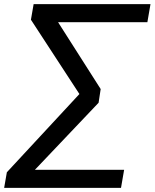

<svg xmlns="http://www.w3.org/2000/svg" viewBox="-32 -725 745 925"><path d="M-12 180 1 105 371 -294 361 -256 117 -630 130 -705H693L678 -618H222L230 -646L453 -296L443 -230L102 129L107 93H566L551 180Z"/></svg>

Font: Nunito Sans 7pt SemiExpanded Medium
Style: Italic
Weight: 500
Width: 6
Italic angle: -9°
Designer: Vernon Adams
Foundry: Vernon Adams
Version: Version 3.101;gftools[0.9.27]